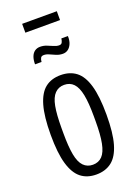

<svg xmlns="http://www.w3.org/2000/svg" viewBox="-163 -922 707 999"><g transform="rotate(-20 191.0 -422.5)"><path d="M191 12Q140 12 106 -15Q72 -42 54.5 -102Q37 -162 37 -263Q37 -364 54.5 -424.5Q72 -485 106 -511.5Q140 -538 191 -538Q242 -538 276.5 -511.5Q311 -485 328.5 -424.5Q346 -364 346 -263Q346 -162 328.5 -102Q311 -42 276.5 -15Q242 12 191 12ZM191 -42Q223 -42 243 -63Q263 -84 272 -129.5Q281 -175 281 -249V-277Q281 -352 272 -397Q263 -442 243 -463Q223 -484 191 -484Q160 -484 139.5 -463Q119 -442 110.5 -397Q102 -352 102 -277V-249Q102 -175 110.5 -129.5Q119 -84 139.5 -63Q160 -42 191 -42ZM86 -636Q86 -661 92.5 -678Q99 -695 111.5 -704Q124 -713 141 -713Q160 -713 176.5 -706.5Q193 -700 209 -693Q225 -686 238 -686Q250 -686 254.5 -694Q259 -702 261 -716H297Q298 -691 290.5 -673.5Q283 -656 270.5 -647Q258 -638 242 -638Q223 -638 206 -645Q189 -652 174 -659Q159 -666 145 -666Q132 -666 127.5 -657.5Q123 -649 122 -636ZM95 -808V-857H287V-808Z"/></g></svg>

Font: Archivo ExtraCondensed Light
Style: Regular
Weight: 300
Width: 2
Designer: Hector Gatti
Foundry: Omnibus-Type
Version: Version 2.001